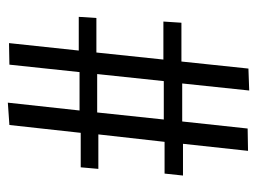

<svg xmlns="http://www.w3.org/2000/svg" viewBox="-103 -563 656 490"><g transform="rotate(90 225.0 -318.0)"><path d="M242 -10 262 -193H164L145 -14L90 -13L109 -191H23L26 -236H114L132 -407H35L38 -453H137L155 -624L211 -626L193 -455H290L308 -622L365 -623L347 -457H428L423 -410H342L323 -241H411L407 -196H319L299 -14ZM169 -238H267L285 -408H187Z"/></g></svg>

Font: Inconsolata SemiCondensed
Style: Regular
Weight: 400
Width: 4
Monospace: yes
Designer: Raph Levien, Cyreal, Brenton Simpson
Foundry: Raph Levien, Cyreal, Google
Version: Version 3.000; ttfautohint (v1.8.2.53-6de2)